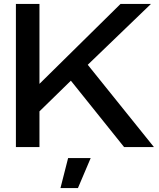

<svg xmlns="http://www.w3.org/2000/svg" viewBox="-20 -749 809 978"><path d="M612 0 341 -338 170 -171V-311L594 -729H749L427 -419L764 0ZM61 0V-729H181V0ZM288 209 327 56H442L377 209Z"/></svg>

Font: Mona Sans Expanded Medium
Style: Regular
Weight: 500
Width: 7
Designer: Deni Anggara
Foundry: GitHub
Version: Version 2.000